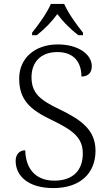

<svg xmlns="http://www.w3.org/2000/svg" viewBox="-20 -951 559 981"><path d="M144 -784V-771H168C212 -806 243 -839 273 -879C303 -839 336 -806 380 -771H404V-784C373 -822 327 -886 308 -931H240C221 -886 175 -822 144 -784ZM253 10C389 10 468 -65 468 -181C468 -290 390 -341 285 -392C184 -440 141 -475 141 -557C141 -632 187 -685 273 -685C358 -685 396 -633 396 -560C429 -560 449 -578 449 -613C449 -672 382 -724 275 -724C159 -724 78 -654 78 -550C78 -444 129 -392 246 -337C361 -282 403 -243 403 -166C403 -81 353 -28 258 -28C158 -28 111 -93 109 -183C78 -183 60 -161 60 -129C60 -52 124 10 253 10Z"/></svg>

Font: Noto Serif Light
Style: Regular
Weight: 300
Designer: Monotype Design Team
Foundry: Monotype Imaging Inc.
Version: Version 2.013